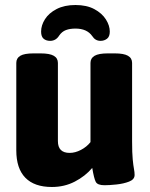

<svg xmlns="http://www.w3.org/2000/svg" viewBox="-20 -738 597 766"><path d="M187 8Q117 8 81 -29Q45 -66 45 -138V-487Q45 -506 61 -515.5Q77 -525 114 -525H142Q178 -525 194.5 -515.5Q211 -506 211 -487V-175Q211 -128 258 -128Q280 -128 303 -140Q326 -152 341 -171V-487Q341 -506 357.5 -515.5Q374 -525 410 -525H438Q474 -525 490.5 -515.5Q507 -506 507 -487V-174Q507 -127 509.5 -102Q512 -77 514.5 -64Q517 -51 517 -40Q517 -22 495 -13.5Q473 -5 444.5 -2Q416 1 397 1Q369 1 362 -12.5Q355 -26 348 -68Q320 -35 278.5 -13.5Q237 8 187 8ZM281 -718Q326 -718 356.5 -701.5Q387 -685 402.5 -660.5Q418 -636 418 -612Q418 -592 407 -583.5Q396 -575 381 -575Q360 -575 348 -594Q327 -624 281 -624Q259 -624 243 -618Q227 -612 216 -596Q203 -575 180 -575Q164 -575 154 -583.5Q144 -592 144 -612Q144 -637 159.5 -661.5Q175 -686 206 -702Q237 -718 281 -718Z"/></svg>

Font: Asap ExtraBold
Style: Regular
Weight: 800
Designer: Pablo Cosgaya
Foundry: Omnibus-Type
Version: Version 3.001; ttfautohint (v1.8.4.7-5d5b)